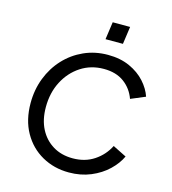

<svg xmlns="http://www.w3.org/2000/svg" viewBox="-137 -1071 1068 1193"><g transform="rotate(15 397.0 -474.0)"><path d="M416 12Q321 12 243.5 -31.5Q166 -75 121 -155Q76 -235 76 -344Q76 -430 105 -505Q134 -580 186.5 -636.5Q239 -693 310 -725Q381 -757 464 -757Q544 -757 604.5 -729.5Q665 -702 704 -658.5Q743 -615 759 -567L666 -528Q644 -590 592.5 -628Q541 -666 462 -666Q379 -666 314 -623.5Q249 -581 211.5 -508.5Q174 -436 174 -344Q174 -263 204.5 -204Q235 -145 289.5 -112Q344 -79 417 -79Q496 -79 554.5 -118Q613 -157 644 -219L732 -175Q710 -127 665 -84Q620 -41 556.5 -14.5Q493 12 416 12ZM423 -847 439 -960H551L535 -847Z"/></g></svg>

Font: Plus Jakarta Sans Medium
Style: Italic
Weight: 500
Italic angle: -8°
Designer: Gumpita Rahayu
Foundry: Tokotype
Version: Version 2.071; ttfautohint (v1.8.4.7-5d5b);gftools[0.9.29]